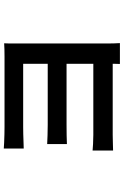

<svg xmlns="http://www.w3.org/2000/svg" viewBox="165 -766 669 1040"><g transform="rotate(-90 500.0 -245.5)"><path d="M216 -560Q228 -559 249.5 -558Q271 -557 294 -556.5Q317 -556 333 -556Q356 -556 393.5 -556Q431 -556 476 -556Q521 -556 566 -556Q611 -556 650 -556Q689 -556 714 -556Q732 -556 753.5 -556.5Q775 -557 786 -558Q785 -548 785 -529.5Q785 -511 785 -495Q785 -485 785 -450.5Q785 -416 785 -366Q785 -316 785 -260.5Q785 -205 785 -151.5Q785 -98 785 -56.5Q785 -15 785 5Q785 17 785.5 37Q786 57 787 69H674Q675 58 675 37Q675 16 675 0Q675 -25 675 -66Q675 -107 675 -156Q675 -205 675 -254Q675 -303 675 -345.5Q675 -388 675 -417.5Q675 -447 675 -455Q666 -455 642 -455Q618 -455 586 -455Q554 -455 518 -455Q482 -455 446.5 -455Q411 -455 381.5 -455Q352 -455 333 -455Q317 -455 293.5 -454.5Q270 -454 248.5 -453Q227 -452 216 -452ZM240 -325Q259 -324 288 -323Q317 -322 344 -322Q356 -322 387 -322Q418 -322 459.5 -322Q501 -322 544.5 -322Q588 -322 627.5 -322Q667 -322 694 -322Q721 -322 728 -322V-220Q721 -220 694 -220Q667 -220 627.5 -220Q588 -220 544.5 -220Q501 -220 459.5 -220Q418 -220 387.5 -220Q357 -220 344 -220Q317 -220 287.5 -219.5Q258 -219 240 -218ZM205 -79Q217 -78 240 -76.5Q263 -75 290 -75Q305 -75 340 -75Q375 -75 420.5 -75Q466 -75 515.5 -75Q565 -75 609.5 -75Q654 -75 686 -75Q718 -75 729 -75V30Q716 30 683 30Q650 30 605 30Q560 30 511.5 30Q463 30 418 30Q373 30 339 30Q305 30 290 30Q268 30 242.5 31Q217 32 205 32Z"/></g></svg>

Font: Noto Sans HK SemiBold
Style: Regular
Weight: 600
Version: Version 2.004-H2;hotconv 1.0.118;makeotfexe 2.5.65603